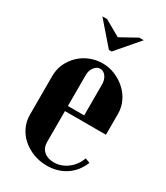

<svg xmlns="http://www.w3.org/2000/svg" viewBox="-175 -761 735 848"><g transform="rotate(30 192.5 -337.0)"><path d="M30 -346Q30 -379 43 -407.5Q56 -436 78.5 -458Q101 -480 131.5 -492.5Q162 -505 196 -505Q230 -505 260.5 -492Q291 -479 314.5 -457.5Q338 -436 351.5 -407Q365 -378 365 -346V-239H156V-81Q156 -52 175 -35Q194 -18 226 -18Q263 -18 294.5 -41.5Q326 -65 340 -104L364 -95Q344 -45 302.5 -17.5Q261 10 206 10Q169 10 137 -2.5Q105 -15 81 -36Q57 -57 43.5 -86Q30 -115 30 -148ZM239 -265V-423Q239 -447 227 -463Q215 -479 198 -479Q181 -479 168.5 -462.5Q156 -446 156 -423V-265ZM114 -684 195 -638 278 -684H301L203 -570H189L90 -684Z"/></g></svg>

Font: Moniqa Black Heading
Style: Regular
Weight: 900
Designer: Rajesh Rajput
Foundry: Rajesh Rajput
Version: Version 1.000